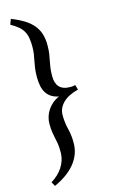

<svg xmlns="http://www.w3.org/2000/svg" viewBox="-140 -833 616 1039"><g transform="rotate(-15 168.0 -313.5)"><path d="M287.1 -317.9Q229 -302.7 200 -273.2Q170.9 -243.7 170.9 -206.1Q170.9 -186 172.4 -172.1Q173.8 -158.2 175.8 -147Q177.7 -135.7 180.4 -126Q183.1 -116.2 185.1 -104.7Q187 -93.3 188.5 -79.1Q189.9 -64.9 189.9 -44.9Q189.9 -11.7 179 17.1Q168 45.9 147.5 70.8Q127 95.7 97.7 116.5Q68.4 137.2 32.2 153.8L19 129.9Q38.1 118.2 54.4 103.3Q70.8 88.4 83 70.1Q95.2 51.8 102.1 30Q108.9 8.3 108.9 -17.1Q108.9 -45.4 106 -63.2Q103 -81.1 99.4 -96.9Q95.7 -112.8 92.8 -131.1Q89.8 -149.4 89.8 -178.2Q89.8 -198.2 95.7 -217.8Q101.6 -237.3 113 -254.4Q124.5 -271.5 140.9 -285.4Q157.2 -299.3 178.2 -308.1Q153.3 -313 136.5 -324Q119.6 -335 109.1 -351.8Q98.6 -368.7 94.2 -390.9Q89.8 -413.1 89.8 -440.4Q89.8 -469.2 92.8 -489.7Q95.7 -510.3 99.4 -528.3Q103 -546.4 106 -564.5Q108.9 -582.5 108.9 -606.4Q108.9 -633.8 105.2 -654.8Q101.6 -675.8 92 -692.6Q82.5 -709.5 65.9 -723.4Q49.3 -737.3 23.9 -751.5L35.2 -781.2Q76.2 -765.1 105.7 -746.8Q135.3 -728.5 153.8 -706.1Q172.4 -683.6 181.2 -656Q189.9 -628.4 189.9 -593.3Q189.9 -564.5 187 -545.4Q184.1 -526.4 180.4 -509Q176.8 -491.7 173.8 -471.9Q170.9 -452.1 170.9 -422.4Q170.9 -382.8 190.7 -362.3Q210.4 -341.8 247.1 -341.8H256.3Q259.3 -341.8 261.7 -342Q264.2 -342.3 267.6 -342.8L278.8 -345.2Z"/></g></svg>

Font: Gentium Unicode
Style: Regular
Weight: 400
Version: Version 1.009